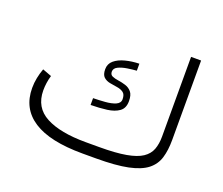

<svg xmlns="http://www.w3.org/2000/svg" viewBox="-108 -797 1110 957"><g transform="rotate(20 447.0 -319.0)"><path d="M477.5 -58.6Q564.9 -58.6 619.4 -68.4Q673.8 -78.1 702.9 -97.7Q731.9 -117.2 742.9 -146.5Q753.9 -175.8 753.9 -214.8V-637.7H807.1V-215.8Q807.1 -161.6 794.9 -121.1Q782.7 -80.6 748.8 -53.7Q714.8 -26.9 650.4 -13.4Q585.9 0 481 0H410.2Q236.3 0 149.4 -56.4Q62.5 -112.8 62.5 -221.7Q62.5 -249 67.9 -275.6Q73.2 -302.2 82.5 -327.1L130.4 -309.1Q118.7 -269.5 118.7 -229Q119.1 -138.7 194.6 -98.6Q270 -58.6 405.3 -58.6ZM365.2 -277.3Q396 -277.8 428.5 -280.3Q460.9 -282.7 483.2 -292.2Q505.4 -301.8 505.4 -322.3Q505.4 -347.7 491.9 -357.4Q478.5 -367.2 458.7 -370.1Q439 -373 419.2 -376.7Q399.4 -380.4 386 -392.6Q372.6 -404.8 372.6 -434.1Q372.6 -462.4 393.8 -480.5Q415 -498.5 449.7 -507.6Q484.4 -516.6 523.4 -517.6V-480.5Q502 -479 474.6 -474.9Q447.3 -470.7 427.5 -461.2Q407.7 -451.7 407.7 -433.6Q407.7 -417.5 420.9 -411.6Q434.1 -405.8 453.6 -403.1Q473.1 -400.4 492.7 -394.3Q512.2 -388.2 525.4 -372.6Q538.6 -356.9 538.6 -324.2Q538.6 -286.6 514.4 -269.3Q490.2 -252 450.9 -246.8Q411.6 -241.7 365.2 -241.2Z"/></g></svg>

Font: Vazir Thin
Style: Thin
Weight: 100
Designer: Saber Rastikerdar
Foundry: Saber Rastikerdar
Version: Version 30.0.0